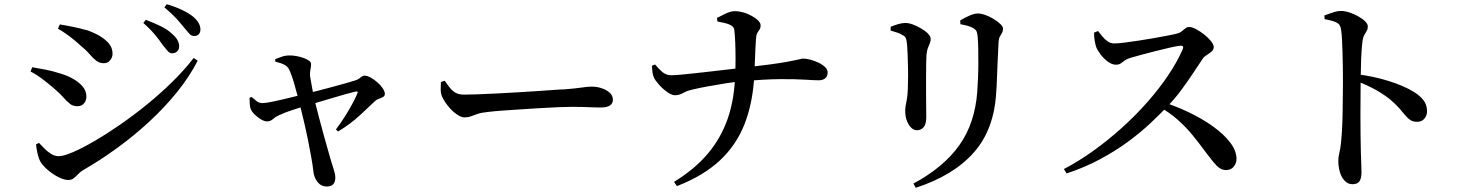

<svg xmlns="http://www.w3.org/2000/svg" viewBox="-20 -828 7000 911"><path d="M797 -575Q785 -575 775 -586.5Q765 -598 751 -616Q737 -637 715 -663.5Q693 -690 660 -719L672 -734Q712 -719 745 -702.5Q778 -686 798 -666Q816 -650 823 -636Q830 -622 830 -607Q830 -593 820.5 -584Q811 -575 797 -575ZM304 26Q285 26 259.5 13.5Q234 1 211 -18Q188 -37 174 -57Q164 -74 158 -100Q152 -126 151 -143L165 -150Q177 -137 191.5 -122.5Q206 -108 223 -97.5Q240 -87 258 -87Q282 -87 326 -106Q370 -125 427 -158Q484 -191 548.5 -235.5Q613 -280 677 -332Q741 -384 798 -440Q855 -496 899 -553L918 -540Q879 -464 820 -391Q761 -318 688.5 -251Q616 -184 535.5 -125.5Q455 -67 373 -20Q360 -12 350 -1Q340 10 329.5 18Q319 26 304 26ZM346 -324Q326 -324 311 -336Q296 -348 280 -366.5Q264 -385 239 -406Q207 -434 179.5 -454.5Q152 -475 125 -489L133 -509Q167 -503 198.5 -497Q230 -491 267 -479Q301 -469 328.5 -453Q356 -437 373 -416.5Q390 -396 390 -369Q390 -359 385.5 -348.5Q381 -338 371.5 -331Q362 -324 346 -324ZM473 -528Q453 -528 437.5 -539.5Q422 -551 405 -571Q388 -591 361 -613Q334 -638 306 -658.5Q278 -679 255 -692L264 -712Q290 -708 324.5 -701Q359 -694 398 -683Q433 -670 458.5 -654Q484 -638 499 -618.5Q514 -599 514 -573Q514 -556 502.5 -542Q491 -528 473 -528ZM901 -657Q888 -657 877.5 -669Q867 -681 851 -700Q836 -719 816 -741Q796 -763 760 -793L771 -808Q812 -796 843.5 -781Q875 -766 895 -750Q931 -720 931 -688Q931 -674 923 -665.5Q915 -657 901 -657Z M1531 57Q1504 57 1487 36Q1470 15 1467 -14Q1464 -42 1457 -81.5Q1450 -121 1441 -165.5Q1432 -210 1421.5 -254Q1411 -298 1402 -335Q1397 -354 1390.5 -378Q1384 -402 1377.5 -425.5Q1371 -449 1364 -468.5Q1357 -488 1352 -498Q1345 -513 1328 -521.5Q1311 -530 1287 -535L1285 -547Q1302 -554 1318.5 -559.5Q1335 -565 1356 -565Q1369 -565 1386 -562Q1403 -559 1419 -553.5Q1435 -548 1445.5 -540.5Q1456 -533 1456 -525Q1456 -512 1453 -498Q1450 -484 1451 -468Q1453 -458 1456 -439Q1459 -420 1463.5 -397.5Q1468 -375 1472 -355Q1482 -315 1493 -273Q1504 -231 1515 -191Q1526 -151 1535.5 -118Q1545 -85 1551 -64Q1556 -47 1563.5 -24Q1571 -1 1571 14Q1571 57 1531 57ZM1574 -214Q1596 -243 1616 -274.5Q1636 -306 1651.5 -335Q1667 -364 1675 -383Q1679 -391 1676 -393Q1673 -395 1665 -393Q1651 -390 1624.5 -382.5Q1598 -375 1565.5 -365.5Q1533 -356 1500 -346Q1467 -336 1438 -328Q1417 -322 1392 -314Q1367 -306 1346 -298.5Q1325 -291 1315 -286Q1290 -276 1276.5 -264Q1263 -252 1248 -252Q1234 -252 1217.5 -262Q1201 -272 1187.5 -285.5Q1174 -299 1169 -312Q1166 -321 1165 -335Q1164 -349 1164 -364L1174 -368Q1186 -358 1197 -348.5Q1208 -339 1227 -339Q1241 -339 1275 -346Q1309 -353 1351.5 -363.5Q1394 -374 1431 -383Q1456 -389 1490.5 -398Q1525 -407 1560.5 -416.5Q1596 -426 1624 -434Q1652 -442 1664 -446Q1678 -450 1689.5 -459.5Q1701 -469 1710 -469Q1722 -469 1738.5 -460Q1755 -451 1770.5 -437.5Q1786 -424 1796 -409Q1806 -394 1806 -382Q1806 -373 1797.5 -368Q1789 -363 1777.5 -359Q1766 -355 1759 -348Q1732 -322 1687 -280.5Q1642 -239 1584 -204Z M2184 -271Q2167 -271 2145 -287Q2123 -303 2104.5 -326.5Q2086 -350 2077 -371Q2071 -387 2071 -404.5Q2071 -422 2072 -439L2090 -445Q2103 -426 2115 -411Q2127 -396 2142.5 -387.5Q2158 -379 2182 -379Q2207 -379 2247.5 -380.5Q2288 -382 2337 -384.5Q2386 -387 2436.5 -390Q2487 -393 2532.5 -396Q2578 -399 2611 -401.5Q2644 -404 2658 -404Q2708 -408 2738.5 -412.5Q2769 -417 2788 -417Q2813 -417 2836 -409Q2859 -401 2873.5 -387.5Q2888 -374 2888 -355Q2888 -337 2874 -327.5Q2860 -318 2831 -318Q2803 -318 2772.5 -319.5Q2742 -321 2691 -321Q2670 -321 2631 -319.5Q2592 -318 2544 -315Q2496 -312 2448.5 -309Q2401 -306 2360.5 -303Q2320 -300 2297 -297Q2265 -294 2246 -287.5Q2227 -281 2214 -276Q2201 -271 2184 -271Z M3178 35Q3276 -25 3338.5 -99Q3401 -173 3433 -265.5Q3465 -358 3468 -473Q3470 -507 3470 -548Q3470 -589 3468.5 -626.5Q3467 -664 3464 -687Q3462 -700 3449 -707.5Q3436 -715 3418.5 -719Q3401 -723 3384 -726L3382 -743Q3397 -751 3422 -763Q3447 -775 3466 -775Q3494 -775 3522 -764Q3550 -753 3569.5 -737.5Q3589 -722 3589 -708Q3589 -695 3584 -688Q3579 -681 3573.5 -672Q3568 -663 3567 -642Q3564 -601 3562.5 -554Q3561 -507 3559 -469Q3552 -340 3513 -240Q3474 -140 3396 -67Q3318 6 3192 55ZM3183 -376Q3168 -376 3147 -390.5Q3126 -405 3107.5 -425.5Q3089 -446 3083 -460Q3078 -470 3076 -484Q3074 -498 3073 -516L3088 -522Q3105 -502 3122.5 -486.5Q3140 -471 3165 -471Q3179 -471 3208.5 -473.5Q3238 -476 3277 -480.5Q3316 -485 3358 -489.5Q3400 -494 3439.5 -499Q3479 -504 3509 -507Q3586 -516 3635 -522.5Q3684 -529 3713 -534.5Q3742 -540 3756.5 -543Q3771 -546 3778 -548Q3785 -550 3791 -550Q3805 -550 3824.5 -545Q3844 -540 3863 -531Q3882 -522 3894.5 -510Q3907 -498 3907 -485Q3907 -465 3895 -456Q3883 -447 3865 -447Q3845 -447 3799 -450Q3753 -453 3681.5 -452.5Q3610 -452 3510 -443Q3470 -440 3422.5 -432.5Q3375 -425 3332 -417Q3289 -409 3262 -402Q3239 -397 3222 -387Q3205 -377 3183 -376Z M4314 43Q4457 -34 4531.5 -138.5Q4606 -243 4617 -394Q4619 -424 4620.5 -459.5Q4622 -495 4622 -530Q4622 -565 4621.5 -596.5Q4621 -628 4619 -651Q4618 -667 4614.5 -677Q4611 -687 4597 -695Q4587 -701 4571 -705.5Q4555 -710 4537 -713L4536 -731Q4555 -743 4579 -753.5Q4603 -764 4619 -764Q4635 -764 4655 -757Q4675 -750 4694.5 -738Q4714 -726 4726.5 -714Q4739 -702 4739 -692Q4739 -680 4734 -671.5Q4729 -663 4724 -654Q4719 -645 4718 -629Q4717 -607 4715.5 -576Q4714 -545 4712.5 -511.5Q4711 -478 4710 -447Q4709 -416 4707 -393Q4698 -215 4601 -105Q4504 5 4325 63ZM4330 -210Q4316 -210 4303.5 -222Q4291 -234 4283 -255Q4275 -276 4275 -301Q4275 -321 4281.5 -350Q4288 -379 4288 -435Q4289 -459 4288.5 -496Q4288 -533 4286.5 -569Q4285 -605 4283 -624Q4281 -641 4277 -649Q4273 -657 4261 -662Q4251 -669 4236.5 -673.5Q4222 -678 4206 -683V-701Q4223 -708 4241.5 -713.5Q4260 -719 4276 -719Q4292 -719 4312 -711.5Q4332 -704 4351.5 -692.5Q4371 -681 4383.5 -668Q4396 -655 4396 -643Q4396 -632 4391.5 -622Q4387 -612 4382.5 -600Q4378 -588 4376 -568Q4375 -555 4374.5 -527Q4374 -499 4374 -462.5Q4374 -426 4374 -389Q4374 -352 4374.5 -321.5Q4375 -291 4375 -274Q4375 -239 4362.5 -224.5Q4350 -210 4330 -210Z M5028 -26Q5099 -63 5168.5 -113Q5238 -163 5303 -221.5Q5368 -280 5424 -343.5Q5480 -407 5523 -471Q5566 -535 5592 -595Q5599 -613 5580 -611Q5561 -609 5528.5 -601.5Q5496 -594 5460.5 -585Q5425 -576 5393.5 -567.5Q5362 -559 5342 -553Q5326 -548 5316 -540.5Q5306 -533 5297.5 -527Q5289 -521 5275 -521Q5256 -521 5236.5 -535.5Q5217 -550 5202 -570Q5187 -590 5181 -605Q5177 -618 5174 -635.5Q5171 -653 5171 -673L5190 -681Q5200 -668 5211.5 -654Q5223 -640 5236.5 -631Q5250 -622 5267 -622Q5286 -622 5317 -626Q5348 -630 5384.5 -635.5Q5421 -641 5457 -647.5Q5493 -654 5522 -659.5Q5551 -665 5566 -669Q5578 -672 5587 -679.5Q5596 -687 5604.5 -693.5Q5613 -700 5622 -700Q5636 -700 5655.5 -689.5Q5675 -679 5694.5 -663.5Q5714 -648 5726.5 -632Q5739 -616 5739 -605Q5739 -593 5729 -584Q5719 -575 5706.5 -567.5Q5694 -560 5687 -550Q5669 -523 5643.5 -484.5Q5618 -446 5586.5 -403Q5555 -360 5517 -321Q5483 -285 5437 -242Q5391 -199 5332 -155.5Q5273 -112 5200.5 -73Q5128 -34 5041 -5ZM5797 -21Q5780 -21 5766 -31Q5752 -41 5736.5 -60Q5721 -79 5700 -107Q5670 -148 5639 -186Q5608 -224 5569 -259Q5530 -294 5475 -325L5492 -346Q5558 -325 5621 -295Q5684 -265 5735 -228.5Q5786 -192 5816.5 -152.5Q5847 -113 5847 -73Q5847 -54 5834 -37.5Q5821 -21 5797 -21Z M6397 46Q6376 46 6360.5 30Q6345 14 6337.5 -11.5Q6330 -37 6330 -66Q6330 -84 6335 -103Q6340 -122 6343 -153Q6346 -181 6348 -219.5Q6350 -258 6350.5 -299.5Q6351 -341 6351.5 -378.5Q6352 -416 6352 -441Q6352 -472 6351.5 -507.5Q6351 -543 6350 -577.5Q6349 -612 6347.5 -641.5Q6346 -671 6343 -688Q6340 -713 6320 -722Q6300 -731 6265 -737L6264 -755Q6285 -762 6305 -769Q6325 -776 6343 -776Q6361 -776 6382.5 -769Q6404 -762 6424.5 -750.5Q6445 -739 6457.5 -726.5Q6470 -714 6470 -703Q6470 -691 6465 -682Q6460 -673 6454 -663Q6448 -653 6445 -635Q6442 -611 6440 -580Q6438 -549 6437.5 -515Q6437 -481 6436 -449Q6436 -416 6435.5 -373.5Q6435 -331 6435 -283.5Q6435 -236 6435.5 -191Q6436 -146 6437 -108Q6438 -72 6439 -48Q6440 -24 6440 -12Q6440 18 6430.5 32Q6421 46 6397 46ZM6704 -250Q6685 -250 6672.5 -258Q6660 -266 6648 -280.5Q6636 -295 6619 -314.5Q6602 -334 6576 -356Q6546 -380 6508 -401.5Q6470 -423 6418 -443V-476Q6498 -466 6569.5 -443.5Q6641 -421 6685 -394Q6714 -377 6732.5 -354.5Q6751 -332 6751 -300Q6751 -280 6738.5 -265Q6726 -250 6704 -250Z"/></svg>

Font: Noto Serif JP ExtraLight SemiBold
Style: Regular
Weight: 600
Version: Version 2.003-H1;hotconv 1.1.1;makeotfexe 2.6.0